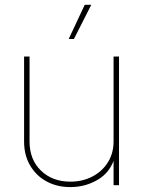

<svg xmlns="http://www.w3.org/2000/svg" viewBox="-20 -762 589 790"><path d="M269.5 7.8Q213.9 7.8 170.9 -15.9Q127.9 -39.6 103.5 -81.8Q79.1 -124 79.1 -179.7V-529.3H101.6V-179.7Q101.6 -105.5 148.4 -60.1Q195.3 -14.6 269.5 -14.6Q320.3 -14.6 360.6 -35.9Q400.9 -57.1 424.1 -94.5Q447.3 -131.8 447.3 -179.7V-529.3H469.7V0H447.3V-117.2H453.1Q435.5 -54.7 383.8 -23.4Q332 7.8 269.5 7.8ZM262.7 -601.6 328.6 -742.2H355.5L284.2 -601.6Z"/></svg>

Font: Inter 24pt Thin
Style: Regular
Weight: 250
Designer: Rasmus Andersson
Foundry: rsms
Version: Version 4.001;git-66647c0bb